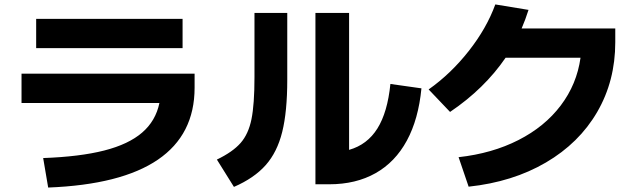

<svg xmlns="http://www.w3.org/2000/svg" viewBox="-20 -802 2852 858"><path d="M692.4 -341.8H76.2V-472.7H849.6V-410.2Q849.6 -200.2 685.5 -88.4Q521.5 23.4 195.3 36.1L172.9 -95.7Q336.9 -101.6 445.8 -129.4Q554.7 -157.2 615.2 -209.5Q675.8 -261.7 692.4 -341.8ZM141.6 -717.8H795.9V-586.9H141.6Z M1389.6 -744.1H1540V-132.3Q1621.1 -155.3 1666.5 -227.8Q1711.9 -300.3 1724.6 -426.8L1863.3 -407.2Q1850.1 -269.5 1798.1 -173.6Q1746.1 -77.6 1658.2 -28.1Q1570.3 21.5 1451.2 21.5H1389.6ZM1117.2 -457V-744.1H1263.7V-445.3Q1263.7 -303.2 1241.2 -212.6Q1218.8 -122.1 1167.2 -64Q1115.7 -5.9 1025.4 33.2L949.2 -88.9Q1020 -123 1055.2 -163.1Q1090.3 -203.1 1103.8 -269.5Q1117.2 -335.9 1117.2 -457Z M2574.2 -543.9H2239.3Q2144.5 -405.3 1991.2 -301.8L1895.5 -402.3Q1994.6 -472.2 2074.7 -574Q2154.8 -675.8 2193.4 -782.2L2341.8 -757.8Q2328.1 -714.4 2311 -674.8H2729.5V-613.3Q2729.5 -440.4 2648.7 -301.5Q2567.9 -162.6 2419.4 -75.7Q2271 11.2 2074.2 32.2L2029.3 -99.6Q2179.2 -116.2 2296.6 -176Q2414.1 -235.8 2485.8 -330.6Q2557.6 -425.3 2574.2 -543.9Z"/></svg>

Font: Pretendard ExtraBold
Style: Regular
Weight: 800
Designer: Base glyphs from Inter by Rasmus Andersson; Hangeul glyphs from Noto Sans CJK(Source Han Sans) by Jang Soo-young and Kan
Foundry: Kil Hyung-jin
Version: Version 1.309